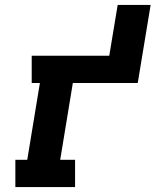

<svg xmlns="http://www.w3.org/2000/svg" viewBox="-20 -755 640 775"><path d="M42 0V-110H90L141 -420H108V-530H421L455 -735H588L536 -420H274L223 -110H283V0Z"/></svg>

Font: Iosevka Slab XBdExObl
Style: Regular
Weight: 800
Width: 7
Italic angle: -9°
Monospace: yes
Designer: Belleve Invis
Foundry: Belleve Invis
Version: Version 11.1.0; ttfautohint (v1.8.3)